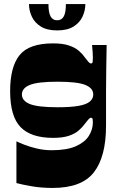

<svg xmlns="http://www.w3.org/2000/svg" viewBox="-20 -722 596 947"><path d="M240 205Q185 205 138 197Q91 189 61 181V-25Q73 -19 99.5 -8.5Q126 2 161.5 10.5Q197 19 235 19Q309 19 353.5 -0.5Q398 -20 418 -51.5Q438 -83 438 -118Q438 -127 437 -134Q436 -141 428 -141Q423 -141 416 -133Q409 -125 396 -108Q385 -93 367 -77.5Q349 -62 319 -52Q289 -42 242 -42Q133 -42 81.5 -95Q30 -148 30 -273Q30 -392 76.5 -450Q123 -508 242 -508Q289 -508 319 -498Q349 -488 367 -473Q385 -458 396 -442Q409 -425 416 -417Q423 -409 428 -409Q436 -409 437 -416.5Q438 -424 438 -437Q438 -448 437 -465Q436 -482 434 -500H506Q505 -436 504 -378.5Q503 -321 503 -272.5Q503 -224 503 -187Q503 -168 503 -152Q503 -136 503 -123.5Q503 -111 503 -102Q503 51 443 128Q383 205 240 205ZM264 -193Q330 -193 368.5 -200Q407 -207 423.5 -221.5Q440 -236 440 -256Q440 -287 401 -303Q362 -319 264 -319Q166 -319 127 -303Q88 -287 88 -256Q88 -225 127 -209Q166 -193 264 -193ZM262 -572Q212 -572 181.5 -591Q151 -610 137 -640Q123 -670 123 -702H219Q219 -660 229.5 -641Q240 -622 262 -622Q284 -622 294.5 -641Q305 -660 305 -702H401Q401 -670 387 -640Q373 -610 342.5 -591Q312 -572 262 -572Z"/></svg>

Font: Ojuju ExtraBold
Style: Regular
Weight: 800
Designer: Chisaokwu Joboson, Mirko Velimirovic
Foundry: Udi Foundry
Version: Version 1.000